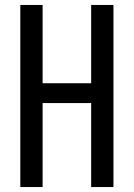

<svg xmlns="http://www.w3.org/2000/svg" viewBox="-20 -755 540 775"><path d="M62 0V-735H152V-419H348V-735H438V0H348V-339H152V0Z"/></svg>

Font: Iosevka Custom Medium
Style: Regular
Weight: 500
Monospace: yes
Designer: Belleve Invis
Foundry: Belleve Invis
Version: Version 32.5.0; ttfautohint (v1.8.4)